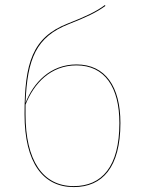

<svg xmlns="http://www.w3.org/2000/svg" viewBox="-20 -748 587 777"><path d="M289.5 -487.2C183.2 -487.2 115 -412.7 83.3 -331.7C90.2 -511.5 126.9 -598.6 257.6 -650.1C328.9 -678.1 371.6 -698.2 406.5 -724.1L404.5 -727.6C369.9 -701.4 325.1 -680.6 253.9 -652.7C111 -596.6 79.3 -493.5 79.3 -285.9C79.3 -88.7 154.8 9.1 278.2 9.1C394.8 9.1 467.3 -71.1 467.3 -250.1C467.3 -397.2 406.7 -487.2 289.5 -487.2ZM278.3 5.2C151.8 5.2 83.2 -99.9 83.3 -285.7L83.4 -324.4C116.9 -410.7 185.4 -483.4 289.4 -483.4C404.3 -483.4 463.2 -394.6 463.2 -249.9C463.2 -73.4 392.1 5.2 278.3 5.2Z"/></svg>

Font: Fira Sans Four
Style: Regular
Weight: 100
Designer: Carrois Corporate & Edenspiekermann AG
Foundry: Carrois Corporate GbR & Edenspiekermann AG
Version: Version 4.203;PS 004.203;hotconv 1.0.88;makeotf.lib2.5.64775